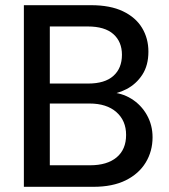

<svg xmlns="http://www.w3.org/2000/svg" viewBox="-20 -720 653 740"><path d="M72 0V-700H331Q405 -700 454 -676.5Q503 -653 527.5 -612.5Q552 -572 552 -521Q552 -468 528.5 -432Q505 -396 467.5 -376.5Q430 -357 387 -354L402 -364Q448 -363 486 -339.5Q524 -316 546 -277Q568 -238 568 -191Q568 -137 541.5 -93.5Q515 -50 464.5 -25Q414 0 340 0ZM172 -83H327Q393 -83 429.5 -113.5Q466 -144 466 -200Q466 -255 428.5 -288Q391 -321 325 -321H172ZM172 -398H320Q384 -398 417 -427.5Q450 -457 450 -509Q450 -559 417 -588.5Q384 -618 318 -618H172Z"/></svg>

Font: DMSans_18ptMedium
Style: Regular
Weight: 500
Designer: Colophon Foundry, Jonny Pinhorn
Foundry: Colophon Foundry
Version: Version 4.004;gftools[0.9.30]